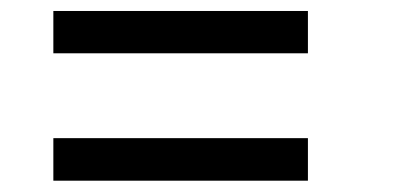

<svg xmlns="http://www.w3.org/2000/svg" viewBox="-20 -558 732 348"><path d="M76.7 -230.5V-307.6H538.1V-230.5ZM76.7 -461.4V-538.1H538.1V-461.4Z"/></svg>

Font: Good Old DOS
Style: Regular
Weight: 400
Designer: Vasily Draigo
Foundry: Vasily Draigo
Version: 1.0